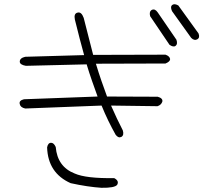

<svg xmlns="http://www.w3.org/2000/svg" viewBox="-20 -816 1040 913"><path d="M924 -657Q932 -637 918 -629Q904 -621 889 -636L798 -763Q788 -785 800 -793Q810 -800 828 -790ZM819 -627Q826 -606 815 -598Q805 -590 786 -603L694 -739Q688 -761 702 -769Q717 -776 730 -757ZM444 -357Q431 -393 417.5 -431.5Q404 -470 392 -510L103 -503Q74 -508 74 -523Q74 -540 100 -546L380 -554Q370 -590 359 -632Q348 -674 336 -723Q330 -752 349 -756Q367 -761 378 -731Q391 -681 402 -637Q413 -593 423 -555L767 -556Q787 -549 789 -535Q789 -523 767 -514L436 -513Q449 -470 462.5 -431Q476 -392 489 -357L730 -356Q755 -349 752 -333Q747 -317 729 -311L508 -314Q522 -282 536 -252.5Q550 -223 564 -196Q571 -173 557 -165Q543 -158 530 -175Q512 -207 495 -242Q478 -277 463 -314L100 -300Q77 -305 74 -321Q69 -338 94 -344ZM245 -117Q253 -23 335 9Q389 33 523 31Q548 44 537 63Q525 78 462 77Q431 75 394 69.5Q357 64 316 55Q208 7 204 -115Q208 -137 223 -137Q236 -137 245 -117Z"/></svg>

Font: Yomogi
Style: Regular
Weight: 400
Designer: satsuyako
Foundry: satsuyako
Version: Version 3.100